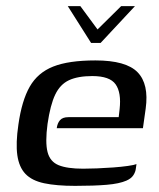

<svg xmlns="http://www.w3.org/2000/svg" viewBox="-20 -600 520 626"><path d="M201 -580H242L298 -504L375 -580H420L308 -460H277ZM225 6Q164 6 124 -2.5Q84 -11 63 -33Q42 -55 36.5 -94Q31 -133 40 -194Q51 -272 77 -317.5Q103 -363 153.5 -383Q204 -403 291 -403Q391 -403 428.5 -364.5Q466 -326 455 -246L446 -182H165Q167 -198 175.5 -208Q184 -218 203 -218H367L370 -244Q376 -298 357 -325Q338 -352 281 -352Q234 -352 205 -338.5Q176 -325 160 -291.5Q144 -258 135 -196Q127 -136 135 -104.5Q143 -73 171 -61.5Q199 -50 251 -50Q270 -50 296 -51Q322 -52 349 -54Q376 -56 397 -59Q418 -62 425 -65L423 -51Q422 -40 415 -29Q408 -18 392 -11Q369 -1 328 2.5Q287 6 225 6Z"/></svg>

Font: Genos Medium
Style: Italic
Weight: 500
Italic angle: -8°
Designer: Robert E. Leuschke
Foundry: Robert E. Leuschke
Version: Version 1.010